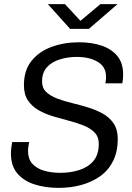

<svg xmlns="http://www.w3.org/2000/svg" viewBox="-20 -901 640 931"><path d="M264 10Q201 10 148.5 -6.5Q96 -23 64.5 -59.5Q33 -96 33 -157Q33 -170 35 -186.5Q37 -203 39 -212H122Q120 -206 118 -192Q116 -178 116 -168Q116 -131 136 -108Q156 -85 191.5 -74Q227 -63 273 -63Q322 -63 364.5 -76.5Q407 -90 433 -120.5Q459 -151 459 -204Q459 -237 439 -258Q419 -279 386.5 -292Q354 -305 316 -315Q278 -325 239 -336.5Q200 -348 167.5 -366.5Q135 -385 115.5 -414Q96 -443 96 -488Q96 -560 133 -606Q170 -652 231 -674Q292 -696 363 -696Q424 -696 472 -680Q520 -664 548.5 -630Q577 -596 577 -540Q577 -533 576.5 -523.5Q576 -514 573 -497H491Q494 -514 494 -520V-530Q494 -577 454 -601Q414 -625 352 -625Q309 -625 270 -613Q231 -601 207.5 -575Q184 -549 184 -506Q184 -474 204 -455Q224 -436 256.5 -423.5Q289 -411 328.5 -401.5Q368 -392 407 -380Q446 -368 478.5 -350Q511 -332 531 -302.5Q551 -273 551 -227Q551 -167 529.5 -122.5Q508 -78 469 -49Q430 -20 377.5 -5Q325 10 264 10ZM320 -761 212 -881H295L370 -800L467 -881H550L411 -761Z"/></svg>

Font: Chivo Mono Medium Light
Style: Italic
Weight: 300
Italic angle: -8.05°
Monospace: yes
Version: Version 1.008